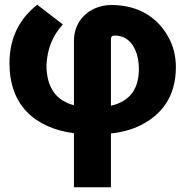

<svg xmlns="http://www.w3.org/2000/svg" viewBox="-20 -557 784 810"><path d="M20 -290C20 -113 127 -17 292 5V233H448V6C495 1 538 -11 572 -28C661 -72 722 -149 722 -273C722 -321 711 -363 692 -397C650 -477 572 -536 448 -536C426 -536 405 -531 386 -524C334 -503 292 -456 292 -384V-113C217 -133 176 -187 176 -283C180 -355 204 -407 240 -448L245 -454L137 -537C70 -484 20 -407 20 -290ZM448 -111V-388C448 -403 451 -407 465 -407C481 -407 495 -403 507 -397C544 -376 566 -329 566 -266C566 -177 523 -128 448 -111Z"/></svg>

Font: Asimov Pro
Style: Blk
Weight: 900
Designer: Google
Version: Version 2.000980; 2014